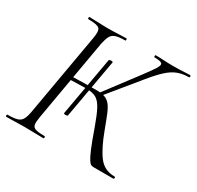

<svg xmlns="http://www.w3.org/2000/svg" viewBox="-142 -781 959 937"><g transform="rotate(30 337.5 -312.5)"><path d="M494 0Q485 0 478 -2.5Q471 -5 461.5 -19.5Q452 -34 437 -69.5Q422 -105 399 -171Q378 -230 361.5 -261Q345 -292 324.5 -303.5Q304 -315 269 -315Q247 -315 215.5 -314Q184 -313 157 -312L159 -330Q206 -332 247.5 -332.5Q289 -333 315 -333Q344 -333 362 -327Q380 -321 393 -305.5Q406 -290 418 -261Q430 -232 447 -186Q479 -99 512 -55.5Q545 -12 602 -12Q607 -12 607 -6Q607 0 602 0ZM0 0Q-4 0 -4 -6Q-4 -12 0 -12Q35 -12 53.5 -17.5Q72 -23 80.5 -38.5Q89 -54 94 -82L175 -545Q183 -588 171.5 -600.5Q160 -613 109 -613Q105 -613 105 -619Q105 -625 109 -625Q131 -625 157 -623.5Q183 -622 212 -622Q244 -622 270.5 -623.5Q297 -625 316 -625Q319 -625 319 -619Q319 -613 316 -613Q282 -613 263.5 -607Q245 -601 236.5 -585Q228 -569 222 -540L142 -80Q137 -51 139.5 -36.5Q142 -22 158 -17Q174 -12 208 -12Q212 -12 212 -6Q212 0 208 0Q186 0 160 -1Q134 -2 104 -2Q74 -2 47 -1Q20 0 0 0ZM346 -317 332 -326 470 -509Q504 -554 517.5 -576Q531 -598 522.5 -605.5Q514 -613 482 -613Q478 -613 478 -619Q478 -625 482 -625Q504 -625 526 -623.5Q548 -622 582 -622Q617 -622 636.5 -623.5Q656 -625 674 -625Q679 -625 679 -619Q679 -613 674 -613Q640 -613 612.5 -602.5Q585 -592 557.5 -567Q530 -542 495 -499ZM235 -157 294 -489Q295 -492 300.5 -493Q306 -494 311.5 -493Q317 -492 316 -489L257 -157Q257 -154 251 -153Q245 -152 240 -153Q235 -154 235 -157Z"/></g></svg>

Font: Cormorant Light
Style: Italic
Weight: 300
Italic angle: -10°
Designer: Christian Thalmann (Catharsis Fonts)
Foundry: Catharsis Fonts
Version: Version 4.000